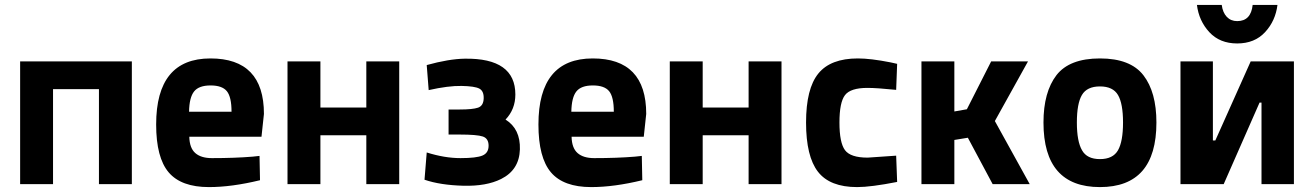

<svg xmlns="http://www.w3.org/2000/svg" viewBox="-20 -750 5352 782"><path d="M62 -500H517V0H383V-387H196V0H62Z M751 -193Q752 -147 775.5 -126.5Q799 -106 843 -106Q936 -106 1009 -112L1037 -115L1039 -16Q924 12 831 12Q718 12 667 -48Q616 -108 616 -243Q616 -512 837 -512Q1055 -512 1055 -286L1045 -193ZM923 -295Q923 -355 904 -378.5Q885 -402 837.5 -402Q790 -402 770.5 -377.5Q751 -353 750 -295Z M1151 -500H1285V-312H1472V-500H1606V0H1472V-199H1285V0H1151Z M1852 -304Q1905 -304 1927 -311.5Q1949 -319 1950 -349Q1951 -379 1932.5 -389Q1914 -399 1860 -400Q1806 -401 1726 -383L1718 -485Q1808 -510 1873 -511Q2079 -514 2079 -365Q2079 -305 2039 -263Q2100 -225 2097.5 -141.5Q2095 -58 2021 -21Q1961 9 1867 6.5Q1773 4 1709 -18L1718 -129Q1791 -106 1855.5 -106Q1920 -106 1945 -116.5Q1970 -127 1970 -156.5Q1970 -186 1946.5 -194Q1923 -202 1852 -202H1807V-304Z M2308 -193Q2309 -147 2332.5 -126.5Q2356 -106 2400 -106Q2493 -106 2566 -112L2594 -115L2596 -16Q2481 12 2388 12Q2275 12 2224 -48Q2173 -108 2173 -243Q2173 -512 2394 -512Q2612 -512 2612 -286L2602 -193ZM2480 -295Q2480 -355 2461 -378.5Q2442 -402 2394.5 -402Q2347 -402 2327.5 -377.5Q2308 -353 2307 -295Z M2708 -500H2842V-312H3029V-500H3163V0H3029V-199H2842V0H2708Z M3474 -512Q3526 -512 3607 -496L3634 -490L3630 -384Q3551 -392 3513 -392Q3444 -392 3421.5 -362.5Q3399 -333 3399 -251Q3399 -169 3421.5 -138.5Q3444 -108 3514 -108L3630 -116L3634 -9Q3527 12 3471 12Q3360 12 3311.5 -50.5Q3263 -113 3263 -251Q3263 -389 3313 -450.5Q3363 -512 3474 -512Z M3867 -296 3918 -305 4017 -500H4167L4032 -257L4174 0H4023L3922 -189L3867 -180V0H3733V-500H3867Z M4283 -444Q4336 -512 4460 -512Q4584 -512 4637 -443.5Q4690 -375 4690 -251Q4690 12 4460 12Q4230 12 4230 -251Q4230 -375 4283 -444ZM4387 -138Q4407 -102 4460 -102Q4513 -102 4533.5 -138Q4554 -174 4554 -251Q4554 -328 4533.5 -363Q4513 -398 4460 -398Q4407 -398 4386.5 -363Q4366 -328 4366 -251Q4366 -174 4387 -138Z M5118 0V-332H5110L4964 0H4788V-500H4920V-178H4930L5074 -500H5250V0ZM5019 -664Q5075 -664 5082 -730H5183Q5175 -665 5132.5 -619Q5090 -573 5019 -573Q4948 -573 4905.5 -619Q4863 -665 4855 -730H4956Q4960 -699 4976.5 -681.5Q4993 -664 5019 -664Z"/></svg>

Font: Titillium Web[RUS by Daymarius]
Style: Bold
Weight: 700
Designer: Cyrillization by Daymarius
Foundry: Cyrillization by Daymarius
Version: Version 1.002 September 11, 2018